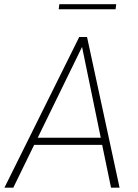

<svg xmlns="http://www.w3.org/2000/svg" viewBox="-24 -868 640 888"><path d="M-3.5 0H37.5L134 -198H448.5L489.5 0H529L378.5 -697H342.5ZM150.5 -231 355.5 -651 442 -231ZM247.5 -825H510.5L513.5 -848.5H250.5Z"/></svg>

Font: HK Grotesk ExtraLight
Style: Italic
Weight: 200
Italic angle: -16°
Designer: Alfredo Marco Pradil
Foundry: Hanken Design Co.
Version: Version 3.001;FEAKit 1.0